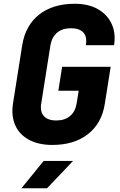

<svg xmlns="http://www.w3.org/2000/svg" viewBox="-20 -760 640 1020"><path d="M258 10Q185 10 134 -17.5Q83 -45 61 -94.5Q39 -144 49 -210L98 -520Q115 -625 188 -682.5Q261 -740 377 -740Q449 -740 499 -712Q549 -684 572.5 -634.5Q596 -585 586 -520H436Q444 -564 423 -587Q402 -610 357 -610Q312 -610 284 -587Q256 -564 248 -520L199 -210Q192 -167 213 -143.5Q234 -120 279 -120Q324 -120 352 -143.5Q380 -167 387 -210L398 -278H290L310 -405H568L537 -210Q521 -105 447.5 -47.5Q374 10 258 10ZM94 240 212 95H368L230 240Z"/></svg>

Font: JetBrains Mono NL ExtraBold
Style: Italic
Weight: 800
Italic angle: -9°
Monospace: yes
Designer: Philipp Nurullin, Konstantin Bulenkov
Foundry: JetBrains
Version: Version 2.305; ttfautohint (v1.8.4.7-5d5b)